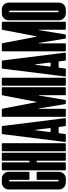

<svg xmlns="http://www.w3.org/2000/svg" viewBox="660 -1400 740 2100"><g transform="rotate(-90 1030.0 -350.0)"><path d="M200.7 -406.7Q200.7 -403.3 198 -400.6Q195.3 -397.9 191.9 -397.9H121.6Q118.2 -397.9 115.5 -400.6Q112.8 -403.3 112.8 -406.7V-612.3Q112.8 -621.1 104.5 -621.1Q100.6 -621.1 98.1 -618.7Q95.7 -616.2 95.7 -612.3V-87.4Q95.7 -84 98.1 -81.3Q100.6 -78.6 104.5 -78.6Q112.8 -78.6 112.8 -87.4V-310.5Q112.8 -314.5 115.5 -316.9Q118.2 -319.3 121.6 -319.3H191.9Q195.3 -319.3 198 -316.9Q200.7 -314.5 200.7 -310.5V-74.7Q200.7 -43.9 178.7 -22Q156.7 0 126 0H82.5Q51.8 0 29.8 -22Q7.8 -43.9 7.8 -74.7V-625.5Q7.8 -656.2 29.8 -678.2Q51.8 -700.2 82.5 -700.2H126Q156.7 -700.2 178.7 -678.2Q200.7 -656.2 200.7 -625.5Z M216.8 -691.4Q216.8 -694.3 219.7 -697.3Q222.7 -700.2 225.6 -700.2H295.9Q299.8 -700.2 302.2 -697.8Q304.7 -695.3 304.7 -691.4V-400.4Q304.7 -397.9 306.6 -397.9H319.8Q321.8 -397.9 321.8 -400.4V-691.4Q321.8 -695.3 324.5 -697.8Q327.1 -700.2 330.6 -700.2H400.9Q404.3 -700.2 407 -697.8Q409.7 -695.3 409.7 -691.4V-8.8Q409.7 -4.9 407 -2.4Q404.3 0 400.9 0H330.6Q327.1 0 324.5 -2.4Q321.8 -4.9 321.8 -8.8V-317.4Q321.8 -319.3 319.8 -319.3H306.6Q304.7 -319.3 304.7 -317.4V-8.8Q304.7 -4.9 302.2 -2.4Q299.8 0 295.9 0H225.6Q221.7 0 219.2 -2.4Q216.8 -4.9 216.8 -8.8Z M504.9 -700.2Q507.8 -700.2 510.7 -697.3Q513.7 -694.3 513.7 -691.4V-8.8Q513.7 -5.4 510.7 -2.4Q508.3 0 504.9 0H434.6Q430.7 0 428.2 -2.4Q425.8 -4.9 425.8 -8.8V-691.4Q425.8 -695.3 428.2 -697.8Q430.7 -700.2 434.6 -700.2Z M693.8 -700.2Q701.2 -700.2 702.1 -692.4L787.6 -9.8Q788.1 -6.3 785.6 -2.9Q783.2 0 778.8 0H709Q701.2 0 700.2 -7.8L692.4 -71.3Q691.4 -78.6 683.6 -78.6H631.3Q623.5 -78.6 622.6 -71.3L614.7 -7.8Q613.8 0 606 0H536.1Q532.2 0 529.8 -2.9Q526.9 -6.8 527.3 -9.8L612.8 -692.4Q613.8 -700.2 621.6 -700.2ZM635.7 -176.3Q635.3 -173.3 638.2 -169.4Q640.6 -166 644.5 -166H670.4Q674.8 -166 677.2 -169.4Q679.7 -172.9 679.2 -176.3L659.7 -333.5Q659.7 -335 657.7 -335Q655.3 -335 655.3 -333.5Z M962.4 -321.3Q962.4 -319.8 964.4 -319.8Q966.3 -319.8 966.3 -321.3L1037.1 -691.4Q1039.1 -700.2 1047.4 -700.2H1117.7Q1126 -700.2 1126 -691.4V-8.8Q1126 0 1117.7 0H1047.4Q1043.5 0 1041 -2.4Q1038.6 -4.9 1038.6 -8.8V-293.5Q1038.6 -295.9 1036.6 -295.9Q1034.7 -295.9 1034.7 -293.9L987.8 -8.8Q985.8 0 977.1 0H951.2Q942.9 0 940.9 -8.8L894 -293.9Q894 -295.9 892.1 -295.9Q890.1 -295.9 890.1 -293.5V-8.8Q890.1 -4.9 887.7 -2.4Q885.3 0 881.3 0H811Q807.1 0 804.7 -2.4Q802.2 -4.9 802.2 -8.8V-691.4Q802.2 -695.3 804.7 -697.8Q807.1 -700.2 811 -700.2H881.3Q889.6 -700.2 891.6 -691.4Z M1221.2 -700.2Q1224.1 -700.2 1227.1 -697.3Q1230 -694.3 1230 -691.4V-8.8Q1230 -5.4 1227.1 -2.4Q1224.6 0 1221.2 0H1150.9Q1147 0 1144.5 -2.4Q1142.1 -4.9 1142.1 -8.8V-691.4Q1142.1 -695.3 1144.5 -697.8Q1147 -700.2 1150.9 -700.2Z M1410.2 -700.2Q1417.5 -700.2 1418.5 -692.4L1503.9 -9.8Q1504.4 -6.3 1502 -2.9Q1499.5 0 1495.1 0H1425.3Q1417.5 0 1416.5 -7.8L1408.7 -71.3Q1407.7 -78.6 1399.9 -78.6H1347.7Q1339.8 -78.6 1338.9 -71.3L1331.1 -7.8Q1330.1 0 1322.3 0H1252.4Q1248.5 0 1246.1 -2.9Q1243.2 -6.8 1243.7 -9.8L1329.1 -692.4Q1330.1 -700.2 1337.9 -700.2ZM1352.1 -176.3Q1351.6 -173.3 1354.5 -169.4Q1356.9 -166 1360.8 -166H1386.7Q1391.1 -166 1393.6 -169.4Q1396 -172.9 1395.5 -176.3L1376 -333.5Q1376 -335 1374 -335Q1371.6 -335 1371.6 -333.5Z M1678.7 -321.3Q1678.7 -319.8 1680.7 -319.8Q1682.6 -319.8 1682.6 -321.3L1753.4 -691.4Q1755.4 -700.2 1763.7 -700.2H1834Q1842.3 -700.2 1842.3 -691.4V-8.8Q1842.3 0 1834 0H1763.7Q1759.8 0 1757.3 -2.4Q1754.9 -4.9 1754.9 -8.8V-293.5Q1754.9 -295.9 1752.9 -295.9Q1751 -295.9 1751 -293.9L1704.1 -8.8Q1702.1 0 1693.4 0H1667.5Q1659.2 0 1657.2 -8.8L1610.4 -293.9Q1610.4 -295.9 1608.4 -295.9Q1606.4 -295.9 1606.4 -293.5V-8.8Q1606.4 -4.9 1604 -2.4Q1601.6 0 1597.7 0H1527.3Q1523.4 0 1521 -2.4Q1518.6 -4.9 1518.6 -8.8V-691.4Q1518.6 -695.3 1521 -697.8Q1523.4 -700.2 1527.3 -700.2H1597.7Q1606 -700.2 1607.9 -691.4Z M2051.3 -74.7Q2051.3 -43.9 2029.3 -22Q2007.3 0 1976.6 0H1933.1Q1902.3 0 1880.4 -22Q1858.4 -43.9 1858.4 -74.7V-625.5Q1858.4 -656.2 1880.4 -678.2Q1902.3 -700.2 1933.1 -700.2H1976.6Q2007.3 -700.2 2029.3 -678.2Q2051.3 -656.2 2051.3 -625.5ZM1955.1 -78.6Q1958 -78.6 1960.9 -81.5Q1963.4 -84 1963.4 -87.4V-612.3Q1963.4 -616.2 1960.9 -618.7Q1958.5 -621.1 1955.1 -621.1Q1951.2 -621.1 1948.7 -618.7Q1946.3 -616.2 1946.3 -612.3V-87.4Q1946.3 -84 1948.7 -81.3Q1951.2 -78.6 1955.1 -78.6Z"/></g></svg>

Font: Silence Rounded
Style: Regular
Weight: 400
Designer: Lilo Joris
Foundry: Lilo Joris
Version: Version 1.019;Fontself Maker 3.5.7